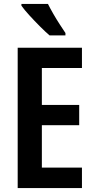

<svg xmlns="http://www.w3.org/2000/svg" viewBox="-20 -957 481 977"><path d="M397 0H70V-714H397V-611H193V-423H383V-320H193V-104H397ZM224 -937Q235 -915 251 -887Q267 -859 284 -833Q301 -807 313 -789V-777H232Q212 -794 184 -822Q156 -850 129.5 -879Q103 -908 89 -928V-937Z"/></svg>

Font: Avrile Sans Condensed SemiBold
Style: Regular
Weight: 600
Width: 3
Designer: Monotype Design Team
Foundry: Monotype Imaging Inc.
Version: Version 2.001;September 10, 2019;FontCreator 11.5.0.2425 64-